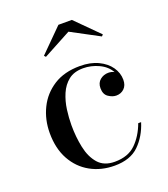

<svg xmlns="http://www.w3.org/2000/svg" viewBox="-128 -772 765 873"><g transform="rotate(-20 254.0 -335.0)"><path d="M287.5 -634.5 152.5 -562 145.5 -569.5 255.5 -679.5H320.5L430.5 -569.5L423.5 -562ZM457.5 -135Q438 -72.5 396 -31.2Q354 10 278 10Q212.5 10 161 -18.8Q109.5 -47.5 79.8 -101.2Q50 -155 50 -230Q50 -295 76.8 -349.5Q103.5 -404 155.2 -437Q207 -470 282.5 -470Q333.5 -470 370.5 -452.2Q407.5 -434.5 427.5 -405.8Q447.5 -377 447.5 -344Q447.5 -317 432 -302Q416.5 -287 393.5 -287Q375 -287 355.8 -300Q336.5 -313 336.5 -343Q336.5 -369 353.8 -383Q371 -397 393.5 -397Q409.5 -397 422 -390Q404.5 -421.5 368 -438.5Q331.5 -455.5 293 -455.5Q249 -455.5 222 -434Q195 -412.5 180.2 -378Q165.5 -343.5 160.2 -304.5Q155 -265.5 155 -230Q155 -173 165.8 -121.8Q176.5 -70.5 204.5 -38.5Q232.5 -6.5 284.5 -6.5Q349 -6.5 386 -42.8Q423 -79 443.5 -135Z"/></g></svg>

Font: Bodoni Moda 16pt
Style: Regular
Weight: 400
Version: Version 2.3